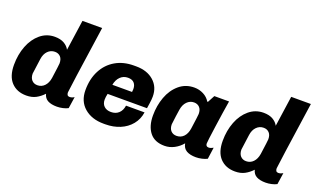

<svg xmlns="http://www.w3.org/2000/svg" viewBox="-77 -1139 2584 1568"><g transform="rotate(20 1215.0 -355.0)"><path d="M386 -455 424 -720H595Q512 -148 512 -131Q512 -100 537 -100Q557 -100 577 -113L562 -12Q544 -2 517.5 4Q491 10 466 10Q417 10 387 -6Q357 -22 348 -59Q318 -27 283 -8.5Q248 10 200 10Q118 10 69.5 -41.5Q21 -93 21 -192Q21 -281 50 -356Q79 -431 133 -476Q187 -521 258 -521Q307 -521 339 -502.5Q371 -484 386 -455ZM207 -309Q189 -183 189 -177Q189 -141 207.5 -120.5Q226 -100 257 -100Q293 -100 318 -126Q343 -152 350 -197Q367 -318 367 -330Q367 -367 348.5 -386.5Q330 -406 300 -406Q264 -406 238.5 -380Q213 -354 207 -309Z M1175 -335Q1175 -310 1169.5 -273.5Q1164 -237 1163 -230H821Q814 -200 814 -178Q814 -142 836 -121Q858 -100 896 -100Q937 -100 963 -124Q989 -148 995 -191H1156Q1147 -129 1109.5 -83.5Q1072 -38 1014.5 -14Q957 10 888 10H872Q769 10 704.5 -45.5Q640 -101 640 -198Q640 -295 678 -368Q716 -441 784.5 -481Q853 -521 944 -521H964Q1059 -521 1117 -470Q1175 -419 1175 -335ZM832 -313H1003Q1005 -327 1005 -338Q1005 -372 987 -391.5Q969 -411 933 -411Q894 -411 867 -384.5Q840 -358 832 -313Z M1607 -449H1613L1646 -511H1774Q1758 -415 1739 -279.5Q1720 -144 1720 -127Q1720 -100 1746 -100Q1755 -100 1766 -104Q1777 -108 1785 -113L1771 -12Q1752 -2 1725.5 4Q1699 10 1674 10Q1623 10 1592 -8Q1561 -26 1554 -67Q1525 -32 1485 -11Q1445 10 1401 10Q1315 10 1272 -44.5Q1229 -99 1229 -192Q1229 -277 1256.5 -352Q1284 -427 1339 -474Q1394 -521 1470 -521Q1513 -521 1550 -502Q1587 -483 1607 -449ZM1416 -309Q1412 -275 1407 -248Q1398 -181 1398 -176Q1398 -140 1416.5 -120Q1435 -100 1466 -100Q1503 -100 1527.5 -125.5Q1552 -151 1559 -197Q1576 -318 1576 -330Q1576 -367 1557.5 -386.5Q1539 -406 1509 -406Q1474 -406 1448.5 -380Q1423 -354 1416 -309Z M2200 -455 2238 -720H2409Q2326 -148 2326 -131Q2326 -100 2351 -100Q2371 -100 2391 -113L2376 -12Q2358 -2 2331.5 4Q2305 10 2280 10Q2231 10 2201 -6Q2171 -22 2162 -59Q2132 -27 2097 -8.5Q2062 10 2014 10Q1932 10 1883.5 -41.5Q1835 -93 1835 -192Q1835 -281 1864 -356Q1893 -431 1947 -476Q2001 -521 2072 -521Q2121 -521 2153 -502.5Q2185 -484 2200 -455ZM2021 -309Q2003 -183 2003 -177Q2003 -141 2021.5 -120.5Q2040 -100 2071 -100Q2107 -100 2132 -126Q2157 -152 2164 -197Q2181 -318 2181 -330Q2181 -367 2162.5 -386.5Q2144 -406 2114 -406Q2078 -406 2052.5 -380Q2027 -354 2021 -309Z"/></g></svg>

Font: Chivo ExtraBold Italic
Style: Regular
Weight: 800
Italic angle: -8.05°
Designer: Hector Gatti
Foundry: Omnibus-Type
Version: Version 1.007